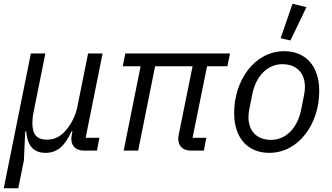

<svg xmlns="http://www.w3.org/2000/svg" viewBox="-24 -800 1765 1020"><path d="M73 200 103 52 110 -102H115C121 -32 149 12 218 12C280 12 320 -24 356 -102H361L359 -92C356 -78 355 -70 355 -63C355 -26 377 0 422 0H491L504 -68H431L521 -516H444L386 -228C378 -189 355 -137 318 -99C291 -71 261 -58 225 -58C170 -58 148 -88 148 -145C148 -157 149 -178 153 -198L217 -516H140L-4 200Z M1059 0 1072 -68H999L1076 -448H1184L1198 -516H642L628 -448H723L633 0H710L800 -448H999L926 -87C924 -77 923 -70 923 -63C923 -26 945 0 990 0Z M1604 -762 1530 -780 1467 -597 1519 -585ZM1406 12C1564 12 1672 -143 1672 -316C1672 -456 1594 -528 1486 -528C1328 -528 1220 -373 1220 -200C1220 -60 1298 12 1406 12ZM1416 -57C1338 -57 1296 -106 1296 -178C1296 -193 1298 -208 1301 -223L1316 -298C1337 -403 1402 -459 1476 -459C1554 -459 1596 -410 1596 -338C1596 -323 1594 -308 1591 -293L1576 -218C1555 -113 1490 -57 1416 -57Z"/></svg>

Font: LVC Sans
Style: Italic
Weight: 400
Italic angle: -11.31°
Designer: Mike Abbink, Paul van der Laan, Pieter van Rosmalen
Foundry: Bold Monday
Version: Version 3.0